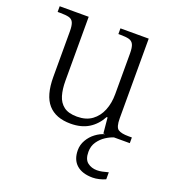

<svg xmlns="http://www.w3.org/2000/svg" viewBox="-138 -644 894 983"><g transform="rotate(20 309.0 -152.5)"><path d="M276 10Q195 10 153.5 -37Q112 -84 112 -185V-433Q112 -465 105 -480.5Q98 -496 81 -500.5Q64 -505 34 -505H19V-536H177V-188Q177 -142 187 -108Q197 -74 222.5 -54.5Q248 -35 295 -35Q344 -35 376 -58.5Q408 -82 424 -121.5Q440 -161 440 -210V-432Q440 -465 432.5 -480.5Q425 -496 408 -500.5Q391 -505 361 -505H350V-536H504V-102Q504 -54 521 -42.5Q538 -31 577 -31H596V0H452L444 -85H439Q414 -39 374 -14.5Q334 10 276 10ZM477 231Q420 231 389 203.5Q358 176 358 124Q358 95 373 69Q388 43 412 25Q436 7 462 0H510Q490 6 467.5 20.5Q445 35 428.5 58.5Q412 82 412 114Q412 155 433.5 171.5Q455 188 485 188Q499 188 513 185Q527 182 546 177V215Q531 222 512 226.5Q493 231 477 231Z"/></g></svg>

Font: Noto Serif Hentaigana Light
Style: Regular
Weight: 300
Designer: Kazuhiro Yamada
Foundry: nipponia
Version: Version 1.000; ttfautohint (v1.8.4.7-5d5b)